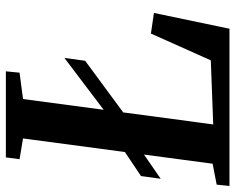

<svg xmlns="http://www.w3.org/2000/svg" viewBox="-92 -690 783 638"><g transform="rotate(-90 299.0 -371.5)"><path d="M-0.5 0 4 -42.5 73.5 -56 157.5 -686 88.5 -697.5 94.5 -743H380.5L376 -697.5L288.5 -686L204 -54L417 -62L506 -261L574.5 -251L522 0ZM23.5 -228.5 32.5 -294 155 -376 200.5 -378.5 425 -548.5 415.5 -479.5 206.5 -325.5 161 -323.5Z"/></g></svg>

Font: Merriweather 28pt SemiBold
Style: Italic
Weight: 600
Italic angle: -7.8°
Version: Version 2.101